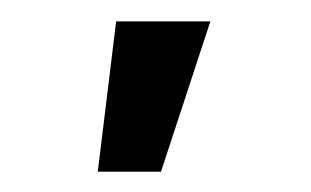

<svg xmlns="http://www.w3.org/2000/svg" viewBox="-20 -770 298 184"><path d="M73.7 -605.5 91.3 -749.5H181.6L134.3 -605.5Z"/></svg>

Font: Inter 20pt
Style: Regular
Weight: 400
Version: Version 4.001;git-66647c0bb